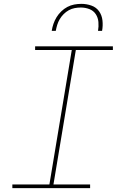

<svg xmlns="http://www.w3.org/2000/svg" viewBox="-20 -975 640 995"><path d="M44 0V-19H236L352 -716H162V-735H565V-716H373L257 -19H447V0ZM248 -815Q251 -834 257 -851.5Q263 -869 273 -885.5Q283 -902 297.5 -916Q312 -930 329 -939Q346 -948 364.5 -951.5Q383 -955 402 -955Q429 -955 454 -946Q479 -937 493.5 -916.5Q508 -896 511 -869Q514 -842 509 -815H488Q492 -838 490 -861Q488 -884 476 -902Q464 -920 443 -928Q422 -936 399 -936Q383 -936 367 -933Q351 -930 336.5 -922Q322 -914 310 -902Q298 -890 289.5 -875.5Q281 -861 276.5 -846Q272 -831 269 -815Z"/></svg>

Font: Iosevka Curly Slab ThExObl
Style: Regular
Weight: 100
Width: 7
Italic angle: -9°
Monospace: yes
Designer: Belleve Invis
Foundry: Belleve Invis
Version: Version 11.1.0; ttfautohint (v1.8.3)